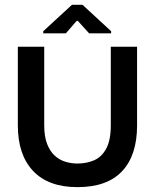

<svg xmlns="http://www.w3.org/2000/svg" viewBox="-20 -755 635 789"><path d="M298 14Q178.7 14 116 -52.5Q53.3 -119 53.3 -240V-563H161.7V-240.7Q161.7 -194.3 173.5 -163.8Q185.3 -133.3 204.8 -115.5Q224.3 -97.7 248.7 -90.3Q273 -83 298 -83Q335.7 -83 366.7 -96.3Q397.7 -109.7 416.5 -144.2Q435.3 -178.7 435.3 -240.7V-563H543.3V-240Q543.3 -117 481.8 -51.5Q420.3 14 298 14ZM157.7 -618V-626.7L275.7 -735.3H319L436.7 -626.7V-618H346.3L299.7 -669.3H295L250.7 -618Z"/></svg>

Font: Darker Grotesque Light
Style: Regular
Weight: 300
Designer: Gabriel Lam
Foundry: TypeRant
Version: Version 1.000;gftools[0.9.28]